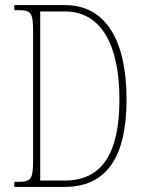

<svg xmlns="http://www.w3.org/2000/svg" viewBox="-20 -734 562 754"><path d="M36 0H234C403 0 477 -124 477 -343C477 -576 395 -714 235 -714H36V-694H49C102 -694 110 -686 110 -609V-110C110 -27 102 -20 48 -20H36ZM234 -25H138V-689H235C378 -689 449 -557 449 -343C449 -128 378 -25 234 -25Z"/></svg>

Font: Noto Serif Devanagari ExtraCondensed Thin
Style: Regular
Weight: 100
Width: 2
Designer: Universal Thirst, Indian Type Foundry and the Monotype Design Team
Foundry: Monotype Imaging Inc.
Version: Version 2.004